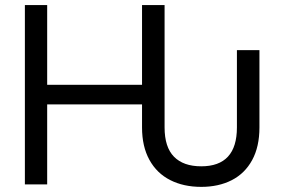

<svg xmlns="http://www.w3.org/2000/svg" viewBox="-20 -727 1109 757"><path d="M540 -224.6V-315.4H166V0H78.1V-707H166V-392.6H540V-707H628.9V-224.6Q628.9 -147 666 -109.1Q703.1 -71.3 773.4 -71.3Q914.1 -71.3 914.1 -224.6V-529.3H1002.9V-224.6Q1002.9 -148.4 974.1 -95.7Q945.3 -43 893.6 -16.6Q841.8 9.8 773.4 9.8Q703.6 9.8 650.9 -17.1Q598.1 -43.9 569.1 -96.7Q540 -149.4 540 -224.6Z"/></svg>

Font: Pretendard Std
Style: Regular
Weight: 400
Designer: Base glyphs from Inter by Rasmus Andersson; Hangeul glyphs from Noto Sans CJK(Source Han Sans) by Jang Soo-young and Kan
Foundry: Kil Hyung-jin
Version: Version 1.309